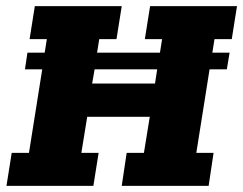

<svg xmlns="http://www.w3.org/2000/svg" viewBox="-20 -603 789 623"><path d="M69 -432H125L132 -476H76L93 -583H375L358 -476H302L295 -432H499L506 -476H450L467 -583H749L732 -476H676L669 -432H725L716 -378H660L617 -107H673L657 0H375L391 -107H447L466 -224H263L244 -107H300L283 0H1L18 -107H74L117 -378H61ZM279 -332H483L490 -378H287Z"/></svg>

Font: Rokkitt SemiBold ExtraBold
Style: Italic
Weight: 800
Italic angle: -9°
Version: Version 3.103